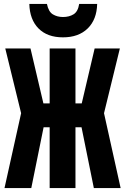

<svg xmlns="http://www.w3.org/2000/svg" viewBox="-20 -962 640 982"><path d="M3 0 88 -383 7 -714H136L202 -433H234V-714H366V-433H398L464 -714H593L512 -383L597 0H460L397 -311H366V0H234V-311H203L140 0ZM302 -771Q222 -771 177 -816.5Q132 -862 130 -942H220Q228 -902 250.5 -888.5Q273 -875 302 -875Q334 -875 356.5 -889Q379 -903 385 -942H477Q475 -862 428.5 -816.5Q382 -771 302 -771Z"/></svg>

Font: Noto Sans Mono ExtraBold
Style: Regular
Weight: 800
Designer: Monotype Design Team
Foundry: Monotype Imaging Inc.
Version: Version 2.014